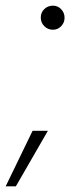

<svg xmlns="http://www.w3.org/2000/svg" viewBox="-66 -536 254 678"><path d="M121 -431Q103 -431 90.5 -443.5Q78 -456 78 -474Q78 -492 90.5 -504Q103 -516 121 -516Q138 -516 150 -503.5Q162 -491 162 -473Q162 -456 150 -443.5Q138 -431 121 -431ZM-46 122 49 -74H103L-10 122Z"/></svg>

Font: DM Sans ExtraLight
Style: Italic
Weight: 250
Italic angle: -10°
Designer: Colophon Foundry, Jonny Pinhorn
Foundry: Colophon Foundry
Version: Version 4.004;gftools[0.9.30]